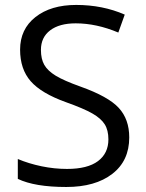

<svg xmlns="http://www.w3.org/2000/svg" viewBox="-20 -744 589 774"><path d="M501 -189.9Q501 -95.7 432.6 -43Q364.3 9.8 247.1 9.8Q120.1 9.8 51.8 -22.9V-103Q95.7 -84.5 147.5 -73.7Q199.2 -63 250 -63Q333 -63 375 -94.5Q417 -126 417 -182.1Q417 -219.2 402.1 -242.9Q387.2 -266.6 352.3 -286.6Q317.4 -306.6 246.1 -332Q146.5 -367.7 103.8 -416.5Q61 -465.3 61 -543.9Q61 -626.5 123 -675.3Q185.1 -724.1 287.1 -724.1Q393.6 -724.1 482.9 -685.1L457 -612.8Q368.7 -649.9 285.2 -649.9Q219.2 -649.9 182.1 -621.6Q145 -593.3 145 -543Q145 -505.9 158.7 -482.2Q172.4 -458.5 204.8 -438.7Q237.3 -418.9 304.2 -395Q416.5 -355 458.7 -309.1Q501 -263.2 501 -189.9Z"/></svg>

Font: f02698313
Style: Regular
Weight: 400
Foundry: Ascender Corporation
Version: Version 1.10